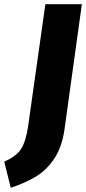

<svg xmlns="http://www.w3.org/2000/svg" viewBox="-82 -714 408 910"><path d="M224 -103Q212 -17 175 38Q138 93 88 123Q38 153 -31 176L-62 52Q-4 27 18.5 -9Q41 -45 51 -114L133 -694H306Z"/></svg>

Font: Fira Sans Condensed ExtraBold
Style: Italic
Weight: 800
Width: 3
Italic angle: -8°
Designer: bBox Type GmbH & Carrois Corporate GbR & Edenspiekermann AG
Foundry: bBox Type GmbH & Carrois Corporate GbR & Edenspiekermann AG
Version: Version 4.301